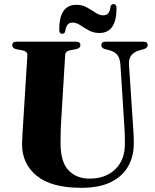

<svg xmlns="http://www.w3.org/2000/svg" viewBox="-20 -904 758 940"><path d="M587.5 -306 569.5 -588Q567.5 -617.5 555 -634.2Q542.5 -651 516 -658L495.5 -663Q476 -668.5 476 -683Q476 -700 496.5 -700H682Q703 -700 703 -683Q703 -669 683 -663L664 -658Q607 -642 611.5 -586.5L630 -309Q632 -282.5 633.5 -256.8Q635 -231 635 -204Q635.5 -142 609 -92.5Q582.5 -43 525.5 -13.8Q468.5 15.5 378 15.5Q231 15.5 159.2 -43.8Q87.5 -103 88 -198.5Q88 -216.5 90 -249Q92 -281.5 94.5 -319L114 -634Q115.5 -652.5 88 -658L60.5 -663Q40 -667.5 40 -682.5Q40 -700 61 -700H352Q373.5 -700 373.5 -682.5Q373.5 -668 353 -663.5L323.5 -658Q300 -653.5 299 -634L280 -320Q277.5 -284.5 277 -255Q276.5 -225.5 276.5 -204.5Q276 -112.5 314.8 -71Q353.5 -29.5 419 -29.5Q497 -29.5 544.5 -75.5Q592 -121.5 591.5 -201.5Q591.5 -237.5 590.2 -261.2Q589 -285 587.5 -306ZM466.5 -742.5Q437.5 -742.5 414.8 -755.2Q392 -768 372.8 -780.8Q353.5 -793.5 335 -793.5Q304 -793.5 299.5 -750.5Q296 -738.5 284.5 -738.5Q270 -738.5 270 -758Q270 -880.5 353.5 -880.5Q383 -880.5 405.8 -867.5Q428.5 -854.5 447.8 -841.8Q467 -829 485.5 -829Q517.5 -829 521 -872Q524.5 -884 536 -884Q550.5 -884 550.5 -864.5Q550.5 -742.5 466.5 -742.5Z"/></svg>

Font: Fraunces 72pt
Style: Bold
Weight: 700
Version: Version 1.000;[b76b70a41]